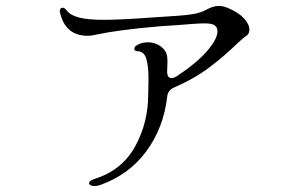

<svg xmlns="http://www.w3.org/2000/svg" viewBox="-20 -619 1040 649"><path d="M299 10Q291 10 286 7Q281 4 281 0Q281 -8 299 -14Q392 -43 436.5 -123.5Q481 -204 481 -300L482 -353Q482 -396 474.5 -420.5Q467 -445 445 -446Q434 -446 434 -454Q434 -463 448 -469Q462 -476 480 -476Q504 -476 523 -462.5Q542 -449 545 -428Q546 -422 546 -409L545 -377Q545 -355 560 -355Q567 -355 577 -361Q645 -406 680 -446.5Q715 -487 715 -513Q715 -526 707 -532Q699 -540 672 -540Q647 -540 578 -534L518 -530Q380 -518 305 -502Q290 -498 277 -498Q203 -498 184 -572L182 -580Q182 -586 184.5 -589.5Q187 -593 191 -593Q199 -593 205 -584Q218 -567 248 -559.5Q278 -552 332 -552Q388 -552 495 -560L526 -562Q597 -566 627 -570.5Q657 -575 677 -586Q700 -599 720 -599Q733 -599 748 -593Q785 -578 804 -557.5Q823 -537 823 -519Q823 -503 810 -496Q804 -492 783 -473Q740 -431 689.5 -392.5Q639 -354 568 -323Q547 -314 545 -291Q533 -187 474.5 -107.5Q416 -28 317 7Q307 10 299 10Z"/></svg>

Font: Hina Mincho
Style: Regular
Weight: 400
Designer: satsuyako
Foundry: satsuyako
Version: Version 1.100